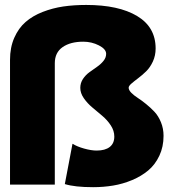

<svg xmlns="http://www.w3.org/2000/svg" viewBox="-20 -746 750 776"><path d="M500 -391.5Q500 -382 510.5 -371.2Q521 -360.5 536.5 -350.5Q552 -340.5 570.5 -325.5Q589 -310.5 604.5 -294Q620 -277.5 630.5 -252Q641 -226.5 641 -197Q641 -152.5 624 -116.5Q607 -80.5 579.2 -57.2Q551.5 -34 514 -18.2Q476.5 -2.5 437.2 4Q398 10.5 356.5 10.5Q282.5 10.5 242 -2L273 -165Q291.5 -153.5 320.2 -145.5Q349 -137.5 370.5 -137.5Q405 -137.5 423.5 -152Q442 -166.5 442 -194Q442 -217.5 427.8 -239.2Q413.5 -261 393.2 -278Q373 -295 353 -311.8Q333 -328.5 318.8 -349Q304.5 -369.5 304.5 -391Q304.5 -410.5 315.2 -426.8Q326 -443 341.5 -454.2Q357 -465.5 372.2 -476Q387.5 -486.5 398.2 -499.8Q409 -513 409 -528.5Q409 -547.5 379.8 -562.5Q350.5 -577.5 316.5 -577.5Q264.5 -577.5 233 -555.5Q201.5 -533.5 201.5 -490.5V0H20.5V-504Q20.5 -554.5 37.8 -593.5Q55 -632.5 83.5 -657.2Q112 -682 152.5 -697.8Q193 -713.5 235.8 -719.8Q278.5 -726 328.5 -726Q459.5 -726 534.2 -681.2Q609 -636.5 609 -550Q609 -521.5 597.8 -497.2Q586.5 -473 570.5 -457.5Q554.5 -442 538.5 -430Q522.5 -418 511.2 -408.2Q500 -398.5 500 -391.5Z"/></svg>

Font: League Mono ExtraBold
Style: Regular
Weight: 800
Width: 6
Designer: Tyler Finck
Foundry: The League of Moveable Type / Tyler Finck
Version: Version 2.210